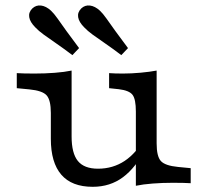

<svg xmlns="http://www.w3.org/2000/svg" viewBox="-20 -688 779 721"><path d="M248.9 -413.4V-206.7H170.9V-263.8Q170.9 -312.4 155 -330Q139.2 -347.6 90.4 -352.3L43 -356.9V-413.4Q54.8 -412.6 71.7 -412.2Q88.6 -411.8 109.7 -411.8Q148.9 -411.8 185.5 -414.6Q222.1 -417.4 248.9 -423ZM248.9 -206.7V-175.5Q248.9 -112.5 272.4 -83.5Q296 -54.5 348 -54.5Q404 -54.5 448.2 -83.8Q492.4 -113.2 524.1 -171.2L524.6 -128Q490.4 -58.8 442 -22.7Q393.6 13.5 328 13.5Q249.6 13.5 210.3 -31.9Q170.9 -77.3 170.9 -167V-206.7ZM490.2 0V-206.7H568.2V-149.6Q568.2 -101 584 -83.4Q599.9 -65.8 648.6 -61.1L696.1 -56.5V0Q684.3 -0.8 667.8 -1.2Q651.3 -1.6 629.4 -1.6Q590.1 -1.6 553.6 1.2Q517 4 490.2 9.6ZM568.2 -413.4V-206.7H490.2V-269.1Q490.2 -315.4 477.8 -331.8Q465.3 -348.3 426.3 -353L389.7 -356.9V-413.4Q400.7 -412.6 413.1 -412.2Q425.5 -411.8 442 -411.8Q473.6 -411.8 508.2 -415Q542.9 -418.2 568.2 -423ZM251.8 -481Q217.6 -506.8 190.7 -525.3Q163.9 -543.8 144.4 -557.9Q124.8 -572.1 112.8 -585Q92.8 -605 89.8 -623.4Q86.7 -641.8 101.4 -656.3Q115.3 -669.5 134.2 -667.2Q153 -664.9 171.5 -647.9Q182.2 -638 196.2 -618.3Q210.1 -598.6 230.1 -570.7Q250.1 -542.8 277 -507.4ZM435.5 -481Q401.3 -506.8 374.4 -525.3Q347.5 -543.8 328 -557.9Q308.6 -572.1 296.5 -585Q276.5 -605 273.5 -623.4Q270.5 -641.8 285.1 -656.3Q299 -669.5 317.9 -667.2Q336.7 -664.9 355.2 -647.9Q365.9 -638 379.9 -618.3Q393.8 -598.6 413.8 -570.7Q433.8 -542.8 460.7 -507.4Z"/></svg>

Font: Playfair 5pt SemiExpanded Light
Style: Regular
Weight: 300
Width: 6
Designer: Claus Eggers Sørensen
Foundry: Claus Eggers Sørensen
Version: Version 2.203